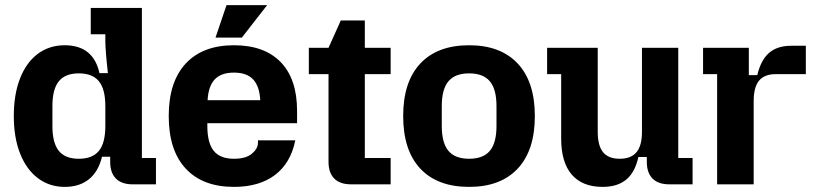

<svg xmlns="http://www.w3.org/2000/svg" viewBox="-20 -721 3196 751"><path d="M34 -267Q34 -352 58.5 -414.5Q83 -477 128 -510.5Q173 -544 233 -544Q345 -544 369 -435H402Q392 -525 392 -561V-587H335V-690H535V-103H590V0H499Q456 0 433.5 -22.5Q411 -45 411 -88V-108H379Q365 -50 328 -20Q291 10 233 10Q174 10 129 -23.5Q84 -57 59 -119.5Q34 -182 34 -267ZM288 -100Q342 -100 367 -131Q392 -162 392 -228V-306Q392 -372 367 -403Q342 -434 288 -434Q235 -434 210 -403Q185 -372 185 -306V-228Q185 -162 210 -131Q235 -100 288 -100Z M640 -267Q640 -401 706.5 -472.5Q773 -544 895 -544Q1014 -544 1078 -478Q1142 -412 1142 -287V-239H791V-228Q791 -162 816 -131Q841 -100 895 -100Q942 -100 965.5 -120Q989 -140 989 -162V-172H1135Q1117 -83 1055.5 -36.5Q994 10 895 10Q773 10 706.5 -61.5Q640 -133 640 -267ZM998 -329Q995 -384 970 -410.5Q945 -437 895 -437Q845 -437 820 -410.5Q795 -384 792 -329ZM866 -701H1025L926 -574H823Z M1265 -88V-431H1188V-534H1265L1313 -641H1407V-534H1508V-431H1407V-103H1508V0H1353Q1310 0 1287.5 -22.5Q1265 -45 1265 -88Z M1557 -267Q1557 -401 1624 -472.5Q1691 -544 1815 -544Q1938 -544 2005 -472.5Q2072 -401 2072 -267Q2072 -133 2005 -61.5Q1938 10 1815 10Q1691 10 1624 -61.5Q1557 -133 1557 -267ZM1815 -100Q1870 -100 1896 -131Q1922 -162 1922 -228V-306Q1922 -372 1896 -403Q1870 -434 1815 -434Q1760 -434 1734 -403Q1708 -372 1708 -306V-228Q1708 -162 1734 -131Q1760 -100 1815 -100Z M2175 -179V-431H2120V-534H2318V-205Q2318 -151 2339 -125.5Q2360 -100 2404 -100Q2448 -100 2469.5 -125.5Q2491 -151 2491 -205V-534H2633V-103H2689V0H2598Q2555 0 2532.5 -22.5Q2510 -45 2510 -88V-107H2477Q2464 -47 2429.5 -18.5Q2395 10 2337 10Q2258 10 2216.5 -38Q2175 -86 2175 -179Z M2785 -431H2730V-534H2909V-427H2942Q2956 -486 2988 -514Q3020 -542 3075 -542H3132V-431H3014Q2970 -431 2949 -405.5Q2928 -380 2928 -326V0H2785Z"/></svg>

Font: Mozilla Headline BETA
Style: Bold
Weight: 700
Designer: Studio DRAMA
Foundry: Studio DRAMA
Version: Version 0.100